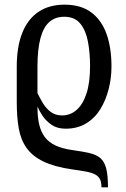

<svg xmlns="http://www.w3.org/2000/svg" viewBox="-20 -566 540 825"><path d="M416 239Q416 218 410 205Q404 192 389.5 184Q375 176 351 171.5Q327 167 291 162Q214 151 166.5 128Q119 105 94 69.5Q69 34 60.5 -15Q52 -64 52 -128V-280Q52 -366 76 -425.5Q100 -485 146 -515.5Q192 -546 257 -546Q328 -546 372.5 -512.5Q417 -479 438 -419.5Q459 -360 459 -281Q459 -231 447 -183.5Q435 -136 411.5 -97.5Q388 -59 350.5 -36Q313 -13 262 -13Q226 -13 202 -29.5Q178 -46 163.5 -67.5Q149 -89 143 -105H141Q141 -63 148.5 -31Q156 1 173 23.5Q190 46 219.5 59.5Q249 73 292 79Q336 85 365.5 92Q395 99 412 114Q429 129 436.5 158.5Q444 188 444 239ZM247 -70Q282 -70 309 -93.5Q336 -117 351.5 -164Q367 -211 367 -281Q367 -338 358 -386.5Q349 -435 325 -464.5Q301 -494 256 -494Q218 -494 192.5 -472Q167 -450 154 -402.5Q141 -355 141 -279V-166Q151 -145 164.5 -122.5Q178 -100 198 -85Q218 -70 247 -70Z"/></svg>

Font: Noto Serif Condensed
Style: Regular
Weight: 400
Width: 3
Designer: Monotype Design Team
Foundry: Monotype Imaging Inc.
Version: Version 2.015